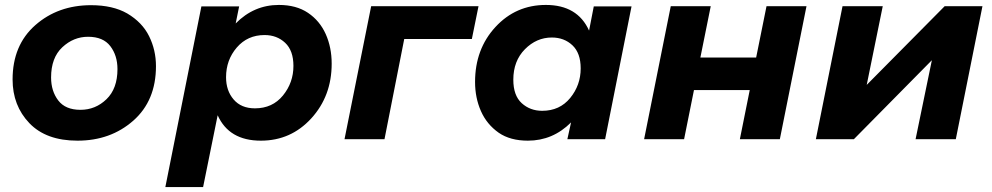

<svg xmlns="http://www.w3.org/2000/svg" viewBox="-20 -564 4020 778"><path d="M294 6Q167 6 99 -65Q31 -136 31 -242Q31 -381 123 -462Q215 -543 349 -543Q437 -543 495.5 -509.5Q556.5 -473.5 584.2 -417.2Q612 -361 612 -296Q612 -156 520 -75Q428 6 294 6ZM306 -119Q367 -119 411.5 -162Q456 -205 456 -284Q456 -339 427 -377Q398 -415 337 -415Q278 -415 232.5 -372.5Q187 -330 187 -250Q187 -195 216 -157Q245 -119 306 -119Z M803 194H650L796 -538H949L935 -469Q1009 -544 1110 -544Q1180.5 -544 1228 -512Q1275.5 -480 1299.8 -426Q1324 -372 1324 -306Q1324 -175 1241.5 -84.5Q1159 6 1037 6Q908 6 862 -97ZM1013 -125Q1084 -125 1126.5 -177Q1169 -229 1169 -297Q1169 -359 1135.5 -390.5Q1102 -422 1052 -422Q983 -422 939.5 -371.5Q896 -321 896 -251Q896 -196.5 926.8 -160.8Q957.5 -125 1013 -125Z M1484 -539H1919L1892 -406H1618L1538 0H1376Z M2119 6Q2047.5 6 2001 -26Q1952.5 -60 1928.8 -113.8Q1905 -167.5 1905 -232Q1905 -365 1987.5 -454.5Q2070 -544 2192 -544Q2320 -544 2367 -440L2386 -538H2539L2432 0H2279L2294 -68Q2220 6 2119 6ZM2177 -115Q2248 -115 2290.5 -167Q2333 -219 2333 -287Q2333 -349 2299.5 -380.5Q2266 -412 2216 -412Q2154 -412 2107 -364.5Q2060 -317 2060 -241Q2060 -177 2094 -146Q2128 -115 2177 -115Z M2698 -539H2860L2818 -331H3044L3086 -539H3248L3140 0H2978L3018 -199H2792L2752 0H2590Z M3394 -539H3557L3492 -220L3808 -539H3961L3853 0H3690L3756 -320L3440 0H3286Z"/></svg>

Font: Argentum Sans SemiBold
Style: Italic
Weight: 600
Italic angle: -11°
Designer: Julieta Ulanovsky (font), Cristiano Sobral (main changes and remaster)
Foundry: Julieta Ulanovsky (font), Cristiano Sobral (main changes and remaster)
Version: Version 2.007;June 15, 2022;FontCreator 14.0.0.2814 64-bit; 